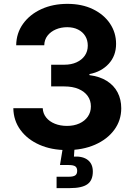

<svg xmlns="http://www.w3.org/2000/svg" viewBox="-20 -757 685 981"><path d="M321.9 9.8Q242.7 9.8 181.4 -17.4Q120 -44.6 84.6 -92.8Q49.2 -141 48.1 -204.2H198.3Q199.6 -176.9 216 -156.5Q232.4 -136.1 260.2 -124.9Q287.9 -113.7 322.3 -113.7Q358.2 -113.7 385.7 -126.3Q413.2 -138.8 428.8 -161.3Q444.4 -183.8 444.4 -213.2Q444.4 -243.6 428.1 -266.5Q411.7 -289.4 381.4 -302.4Q351 -315.4 308.7 -315.4H241.4V-426.3H308.7Q344.1 -426.3 371.1 -438.6Q398.2 -451 413.4 -472.9Q428.5 -494.8 428.5 -523.9Q428.5 -552.1 415.4 -573.2Q402.3 -594.3 378.7 -606.1Q355.1 -618 323.4 -618Q291.6 -618 265.2 -606.7Q238.8 -595.3 222.8 -574.8Q206.8 -554.2 206.1 -525.7H62.7Q63.6 -588.1 98.1 -635.8Q132.5 -683.5 191.4 -710.4Q250.3 -737.3 324.3 -737.3Q399.1 -737.3 455.1 -710Q511.2 -682.6 542.2 -636.3Q573.1 -590.1 573.1 -533Q573.1 -472 535.4 -431Q497.6 -390 437 -378.5V-373.1Q490 -366.3 526.2 -343.3Q562.5 -320.3 581 -284.6Q599.5 -248.9 599.5 -203.8Q599.5 -141.9 563.8 -93.5Q528.2 -45.2 465.6 -17.7Q403 9.8 321.9 9.8ZM269.1 204.1V146H331.2Q354.6 146 364.5 139Q374.3 132.1 374.3 115.9Q374.3 99.6 364.5 92.9Q354.6 86.2 331.2 86.2H286.4L304.2 -21.3H360.7V0L357.8 43Q404 40.8 429.1 60.8Q454.3 80.8 454.3 119.5Q454.3 164.6 426.5 184.3Q398.7 204.1 337.5 204.1Z"/></svg>

Font: Adwaita Sans
Style: Regular
Weight: 400
Designer: Rasmus Andersson
Foundry: rsms
Version: Version 4.001;git-9221beed3